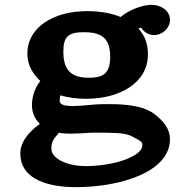

<svg xmlns="http://www.w3.org/2000/svg" viewBox="-20 -536 780 793"><path d="M344.2 -215C260.5 -215 241.6 -262.5 241.6 -323.6C241.6 -385.3 263 -403 326.9 -403C402.6 -403 435.2 -375.5 435.2 -300.6C435.2 -220.9 391.6 -215 344.2 -215ZM265.8 16C310.2 16 347.9 12 363.8 12C433.5 12 490.9 11.4 518.3 24C569.3 49.1 568 52.4 568 65C568 107 458 150 332.7 150C261.4 150 192.1 120.9 192.1 78C192.1 53.3 196.6 42.3 223.2 12.5C235.1 14.3 252 16 265.8 16ZM682 -454C682 -492.1 645.2 -516 606 -516C576.3 -516 531.2 -503 492 -476.4C486.9 -472.9 484 -470.8 478 -465.8C451.4 -477.2 406.6 -490 338.4 -490C202.5 -490 93 -423.8 93 -314.8C93 -262.9 119 -227.8 146.5 -201.3C121.9 -171.4 112 -133.3 112 -100.8C112 -70.5 123.6 -45.1 144.7 -24.4C99.4 8.5 64 49.1 64 98C64 210.8 191.4 237 293.5 237C475.3 237 682 174.9 682 39C682 -4.6 654.8 -35.5 619.6 -63.6C564.5 -107.6 462.4 -106 413.3 -106C386.5 -106 354.4 -103 321.1 -99.9C302 -99 285.7 -98 282 -98C248.9 -98 226.6 -103.1 226.6 -118.7C226.6 -127.3 227.1 -134.5 229.7 -142.4C261.1 -132.4 297.5 -128 337.3 -128C471.5 -128 591 -192.2 591 -311.2C591 -355.5 578.7 -387.9 551.9 -418.2C555.6 -420 561.1 -421.8 562.4 -422.1C562.6 -422 562.9 -421.8 563.7 -420.9C572.1 -406.5 591.6 -391.1 616 -391.1C651.7 -391.1 682 -420.1 682 -454Z"/></svg>

Font: Linux Libertine Mono O 
Style: Mono Bold
Weight: 400
Designer: Philipp H. Poll
Foundry: Philipp H. Poll
Version: Version 5.1.7